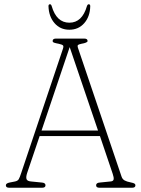

<svg xmlns="http://www.w3.org/2000/svg" viewBox="-20 -881 662 901"><path d="M193.5 -11.5Q193.5 0 177.5 0H23Q7.5 0 7.5 -11.5Q7.5 -21 25.5 -24.5L48.5 -29Q63 -31.5 68 -40.2Q73 -49 79.5 -69L275 -651Q279.5 -664 275.5 -668Q271.5 -672 256 -675.5Q242 -678 234.5 -680.5Q227 -683 227 -688.5Q227 -700 243 -700H375Q391 -700 391 -688.5Q391 -680.5 362 -675.5Q350 -673 346.2 -670Q342.5 -667 346 -656L550.5 -52Q554.5 -40 564.8 -34.2Q575 -28.5 593.5 -25Q606.5 -22.5 611 -19.5Q615.5 -16.5 615.5 -11.5Q615.5 0 600 0H446.5Q431 0 431 -11.5Q431 -23.5 449.5 -24.5L499 -29.5Q511.5 -30.5 513.2 -39Q515 -47.5 509 -65L449 -242.5H166L107.5 -69.5Q101 -50 104.5 -40.5Q108 -31 125 -29.5L175 -24.5Q193.5 -23.5 193.5 -11.5ZM175 -268.5H440L307 -660ZM305.5 -774.5Q365.5 -774.5 388 -852.5Q391 -861 396.5 -861Q403.5 -861 403.5 -852Q402.5 -803.5 375.5 -772.5Q348.5 -741.5 305.5 -741.5Q262.5 -741.5 235.8 -772.5Q209 -803.5 207.5 -852Q207.5 -861 214.5 -861Q220 -861 222.5 -852.5Q245 -774.5 305.5 -774.5Z"/></svg>

Font: Fraunces 72pt S100 Thin
Style: Regular
Weight: 100
Version: Version 1.000; ttfautohint (v1.8.3)